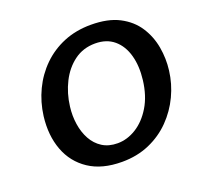

<svg xmlns="http://www.w3.org/2000/svg" viewBox="-130 -884 1075 1040"><g transform="rotate(-20 407.0 -364.0)"><path d="M403 14Q287.5 14 212.8 -35.8Q138 -85.5 106 -171Q74 -256.5 87 -364Q97 -442.5 129.8 -511Q162.5 -579.5 215.5 -631.5Q268.5 -683.5 339.2 -712.8Q410 -742 496 -742Q594 -742 658.5 -708.5Q723 -675 759 -619.5Q795 -564 806.8 -497.2Q818.5 -430.5 810 -364Q801 -290.5 769 -222.8Q737 -155 684.5 -101.5Q632 -48 561 -17Q490 14 403 14ZM415 -89Q470 -89 522 -121.2Q574 -153.5 611.2 -215Q648.5 -276.5 659 -364Q668.5 -442.5 651.2 -504.8Q634 -567 591.5 -603Q549 -639 483 -639Q414 -639 362.5 -601Q311 -563 279.5 -500.5Q248 -438 239 -364Q232.5 -312.5 240 -263.2Q247.5 -214 269 -174.8Q290.5 -135.5 327 -112.2Q363.5 -89 415 -89Z"/></g></svg>

Font: Expletus Sans
Style: Italic
Weight: 400
Italic angle: -7°
Designer: Jasper de Waard
Foundry: Designtown
Version: Version 7.500